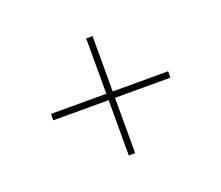

<svg xmlns="http://www.w3.org/2000/svg" viewBox="-79 -601 732 635"><g transform="rotate(-20 287.0 -284.0)"><path d="M275.9 -78.1V-272.9H81.1V-295.4H275.9V-490.2H298.3V-295.4H493.2V-272.9H298.3V-78.1Z"/></g></svg>

Font: Inter Display Thin
Style: Regular
Weight: 100
Designer: Rasmus Andersson
Foundry: rsms
Version: Version 4.000;git-a52131595